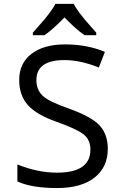

<svg xmlns="http://www.w3.org/2000/svg" viewBox="-20 -951 640 981"><path d="M68.8 -23.9V-110.8Q171.9 -68.8 271 -68.8Q441.9 -68.8 441.9 -186Q441.9 -236.8 407.5 -264.2Q373 -291.5 268.1 -329.1Q166.5 -364.7 122.3 -414.3Q78.1 -463.9 78.1 -543Q78.1 -627.9 140.9 -676Q203.6 -724.1 313 -724.1Q424.8 -724.1 516.1 -686L484.9 -606Q390.6 -644 309.1 -644Q166 -644 166 -542Q166 -492.2 198 -461.9Q230 -431.6 330.1 -397Q450.2 -354 490.5 -308.3Q530.8 -262.7 530.8 -190.9Q530.8 -97.2 463.1 -43.7Q395.5 9.8 271 9.8Q141.6 9.8 68.8 -23.9ZM471.7 -771H412.6Q371.1 -798.3 309.6 -861.8Q244.6 -795.4 206.5 -771H147.9V-784.2Q160.2 -798.3 176.8 -816.9Q244.6 -892.6 262.7 -931.2H356.9Q375 -892.6 442.9 -816.9L471.7 -784.2Z"/></svg>

Font: WenQuanYi Micro Hei Mono
Style: Regular
Weight: 400
Foundry: Ascender Corporation
Version: Version 0.2.0-beta